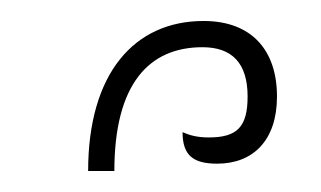

<svg xmlns="http://www.w3.org/2000/svg" viewBox="-20 -844 306 183"><path d="M64 -681H89C89 -764 122 -799 173 -799C201 -799 216 -784 216 -752C216 -723 206 -713 179 -713C168 -713 161 -715 154 -718C154 -696 164 -688 187 -688C221 -688 244 -710 244 -752C244 -796 220 -824 174 -824C108 -824 64 -774 64 -681Z"/></svg>

Font: Noto Serif Armenian ExtraCondensed Thin
Style: Regular
Weight: 100
Width: 2
Designer: Monotype Design Team
Foundry: Monotype Imaging Inc.
Version: Version 2.008